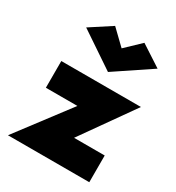

<svg xmlns="http://www.w3.org/2000/svg" viewBox="-179 -860 891 971"><g transform="rotate(30 266.5 -375.0)"><path d="M293 -668 379 -750 502 -670 293 -530 85 -670 208 -750ZM245 -304H61V-460H526L311 -156H490V0H15Z"/></g></svg>

Font: Jost* Heavy
Style: Regular
Weight: 800
Version: Version 3.7